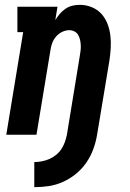

<svg xmlns="http://www.w3.org/2000/svg" viewBox="-20 -558 540 795"><path d="M122 217V113Q137 113 153 110Q169 107 184 100.5Q199 94 212 83.5Q225 73 234 59.5Q243 46 248.5 30.5Q254 15 257 0Q270 -81 283.5 -162Q297 -243 310 -324Q310 -324 310 -324Q310 -324 310 -324Q312 -335 313.5 -347Q315 -359 314.5 -370.5Q314 -382 311.5 -393Q309 -404 303.5 -413.5Q298 -423 288 -428Q278 -433 267 -433Q252 -433 237.5 -426Q223 -419 212.5 -407Q202 -395 196.5 -380.5Q191 -366 189 -351L131 0H6L76 -425H52V-530H218L209 -475Q217 -488 227.5 -500.5Q238 -513 251.5 -522Q265 -531 280 -534.5Q295 -538 310 -538Q336 -538 359.5 -528.5Q383 -519 399.5 -501Q416 -483 425 -459.5Q434 -436 437 -411Q440 -386 438.5 -359.5Q437 -333 433 -307L382 0Q377 30 366.5 59Q356 88 338 114.5Q320 141 295 161.5Q270 182 241 195Q212 208 182 212.5Q152 217 122 217Z"/></svg>

Font: Iosevka Slab Extrabold
Style: Italic
Weight: 800
Italic angle: -9°
Monospace: yes
Designer: Belleve Invis
Foundry: Belleve Invis
Version: Version 11.1.0; ttfautohint (v1.8.3)